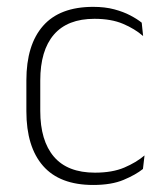

<svg xmlns="http://www.w3.org/2000/svg" viewBox="-20 -516 469 546"><path d="M245 10Q150 10 102.5 -44.2Q55 -98.5 55 -199.5V-287.5Q55 -388.5 102.5 -442.5Q150 -496.5 245 -496.5Q278.5 -496.5 304.8 -489.5Q331 -482.5 350.5 -472.2Q370 -462 383 -451.5L387 -413.5Q363.5 -434 330 -448.2Q296.5 -462.5 248.5 -462.5Q172 -462.5 133.2 -417.5Q94.5 -372.5 94.5 -287V-200.5Q94.5 -116 133.2 -70.5Q172 -25 250 -25Q299.5 -25 333.5 -39.5Q367.5 -54 391 -74L386.5 -35.5Q366 -19 331.5 -4.5Q297 10 245 10Z"/></svg>

Font: Anek Gurmukhi ExtraLight
Style: Regular
Weight: 250
Designer: Sarang Kulkarni (Gurmukhi), Yesha Goshar (Latin)
Foundry: Ek Type
Version: Version 1.003